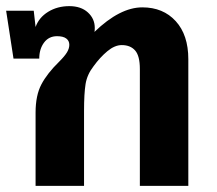

<svg xmlns="http://www.w3.org/2000/svg" viewBox="-27 -606 708 626"><path d="M587 -413V0H429V-381Q429 -424 413.5 -441.5Q398 -459 370 -459Q347 -459 323 -439Q299 -419 278 -390Q257 -363 252 -332Q247 -301 247 -244V0H89V-239Q89 -295 108 -331Q127 -367 166 -405Q184 -423 191.5 -435.5Q199 -448 199 -460Q199 -473 189 -480.5Q179 -488 159 -488Q132 -488 116.5 -467Q101 -446 101 -415H17L-7 -571H83L89 -518Q100 -549 130 -567.5Q160 -586 199 -586Q237 -586 259.5 -565.5Q282 -545 282 -515Q282 -506 281 -502Q364 -582 437 -582Q505 -582 546 -537Q587 -492 587 -413Z"/></svg>

Font: FiraGOUPP
Style: Bold
Weight: 700
Designer: bBox Type
Foundry: bBox Type GmbH
Version: Version 1.001